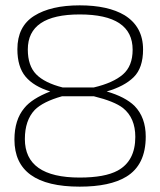

<svg xmlns="http://www.w3.org/2000/svg" viewBox="-20 -690 600 718"><path d="M278 8Q34 8 34 -168Q34 -242 71 -286Q99 -321 168 -348Q106 -367 75.5 -403.5Q45 -440 45 -506Q45 -591 107.5 -630.5Q170 -670 278 -670Q384 -670 446 -633Q515 -590 515 -505Q515 -436 480 -401.5Q445 -367 379 -348Q448 -328 483 -294Q525 -251 525 -179Q525 -73 452 -29Q391 8 278 8ZM278 -26Q372 -26 420 -52Q486 -88 486 -178Q486 -249 440 -286Q408 -311 331 -330H212Q141 -310 110 -279Q73 -240 73 -170Q73 -26 278 -26ZM331 -363Q403 -380 439.5 -411.5Q476 -443 476 -504Q476 -636 278 -636Q84 -636 84 -505Q84 -444 115.5 -412Q147 -380 214 -363Z"/></svg>

Font: Storia Sans Thin
Style: Regular
Weight: 100
Designer: Accademia di Belle Arti di Urbino and others
Foundry: Accademia di Belle Arti di Urbino and others.
Version: Version 60.001;May 25, 2020;FontCreator 12.0.0.2522 64-bit